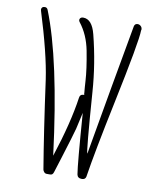

<svg xmlns="http://www.w3.org/2000/svg" viewBox="-84 -801 705 877"><g transform="rotate(10 268.5 -362.5)"><path d="M417 -436Q400 -342 360 -111Q354 -117 334 -393Q325 -523 292 -653Q275 -720 234 -720Q223 -720 219 -712.5Q215 -705 221 -697Q261 -646 275 -574Q291 -490 294 -437Q295 -412 296 -407Q298 -391 298 -384Q298 -376 299 -375Q300 -374 300 -373H298Q280 -373 278 -356Q261 -237 208 -75Q153 -512 67 -727Q63 -737 53 -737Q37 -737 37 -722L38 -720V-718Q97 -529 114 -412Q147 -172 175 -5Q176 1 181 6.5Q186 12 193 12Q195 12 200 12Q205 12 207 12Q209 12 212.5 11.5Q216 11 218 9.5Q220 8 222 5Q224 2 225 -2Q238 -43 247 -72Q282 -184 290 -215Q293 -226 307 -291Q324 -57 332 -10Q335 7 355 7Q371 7 374 -7Q392 -124 442 -363Q504 -659 504 -708Q504 -710 505 -711V-713Q505 -722 498.5 -728Q492 -734 484 -734Q471 -734 468 -721Q464 -698 417 -436Z"/></g></svg>

Font: Neythal
Style: Regular
Weight: 400
Designer: Tharique Azeez
Foundry: Tharique Azeez
Version: Version 0.44